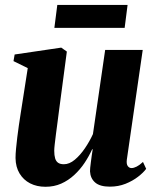

<svg xmlns="http://www.w3.org/2000/svg" viewBox="-20 -722 613 754"><path d="M158.5 11.5Q124.5 11.5 98.2 -2Q72 -15.5 56.8 -40.8Q41.5 -66 41 -101.5Q41 -117.5 43 -138.2Q45 -159 47.8 -182.5Q50.5 -206 54 -229Q57.5 -252 60.5 -272L89 -454.5L33 -482L37.5 -508L220.5 -535L242.5 -519.5L211.5 -285.5Q209 -264.5 205.8 -241.2Q202.5 -218 199.8 -195.8Q197 -173.5 195 -156.2Q193 -139 193 -130Q193 -112 196.5 -100.2Q200 -88.5 208.2 -82.8Q216.5 -77 231 -77Q252.5 -77 273.8 -94.8Q295 -112.5 313.5 -139.8Q332 -167 345 -195.5L393 -526H540.5L478 -94.5Q476 -77.5 481.8 -69.8Q487.5 -62 496.5 -62Q505.5 -62 516.8 -67.8Q528 -73.5 541.5 -86L554 -59Q543 -44 522 -27.8Q501 -11.5 472.8 -0.2Q444.5 11 411.5 11Q372.5 11 353.8 -5.2Q335 -21.5 333.5 -49Q333.5 -53.5 334.2 -63Q335 -72.5 336.8 -85Q338.5 -97.5 340.2 -110.8Q342 -124 344 -135.5L342 -136Q329.5 -108.5 312 -82.2Q294.5 -56 271.5 -34.8Q248.5 -13.5 220.5 -1Q192.5 11.5 158.5 11.5ZM205 -702.5H481L469.5 -612.5H193.5Z"/></svg>

Font: Merriweather 96pt ExtraBold
Style: Italic
Weight: 800
Italic angle: -7.8°
Version: Version 2.101